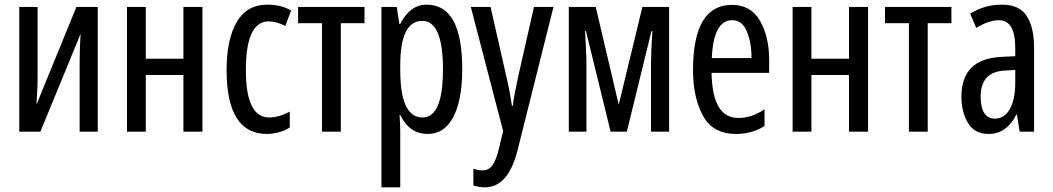

<svg xmlns="http://www.w3.org/2000/svg" viewBox="-20 -567 4535 827"><path d="M142 -537H63V0H154L327 -421Q325 -389 324 -356.5Q323 -324 323 -293V0H401V-537H309L137 -116Q139 -150 140.5 -178.5Q142 -207 142 -237Z M608 -537V-314H770V-537H852V0H770V-244H608V0H527V-537Z M1130 10Q1153 10 1180 3Q1207 -4 1228 -18V-86Q1180 -61 1139 -61Q1039 -61 1039 -266Q1039 -475 1138 -475Q1171 -475 1209 -455L1234 -522Q1190 -547 1132 -547Q1043 -547 999.5 -472Q956 -397 956 -265Q956 10 1130 10Z M1550 -467H1448V0H1367V-467H1264V-537H1550Z M1799 -477Q1888 -477 1888 -268Q1888 -61 1800 -61Q1704 -61 1704 -265V-285Q1704 -477 1799 -477ZM1818 -547Q1746 -547 1704 -464H1700L1689 -537H1623V240H1704V0Q1704 -30 1701 -72H1704Q1743 10 1823 10Q1894 10 1932.5 -63Q1971 -136 1971 -269Q1971 -547 1818 -547Z M2008 -537 2147 -3 2131 65Q2118 121 2102 144Q2086 167 2057 167Q2042 167 2019 160V232Q2048 240 2068 240Q2169 240 2209 81L2364 -537H2280L2211 -233Q2204 -199 2198 -169Q2192 -139 2189 -111H2185Q2176 -174 2162 -233L2093 -537Z M2862 -537H2747L2645 -116L2546 -537H2430V0H2506V-293Q2506 -317 2504 -354.5Q2502 -392 2500 -433H2504L2610 0H2680L2786 -433H2790Q2784 -342 2784 -291V0H2862Z M3133 -546Q2965 -546 2965 -265Q2965 -148 3007.5 -69Q3050 10 3151 10Q3218 10 3273 -24V-96Q3218 -59 3160 -59Q3048 -59 3045 -253H3293V-309Q3293 -409 3253.5 -477.5Q3214 -546 3133 -546ZM3134 -480Q3177 -480 3197 -431.5Q3217 -383 3217 -317H3046Q3053 -480 3134 -480Z M3475 -537V-314H3637V-537H3719V0H3637V-244H3475V0H3394V-537Z M4078 -467H3976V0H3895V-467H3792V-537H4078Z M4353 -266V-212Q4353 -138 4329.5 -97Q4306 -56 4266 -56Q4204 -56 4204 -152Q4204 -257 4307 -263ZM4297 -547Q4220 -547 4159 -508L4185 -447Q4240 -480 4283 -480Q4353 -480 4353 -360V-325L4293 -322Q4121 -314 4121 -150Q4121 -86 4149 -38Q4177 10 4238 10Q4316 10 4358 -74H4360L4372 0H4434V-362Q4434 -450 4402 -498.5Q4370 -547 4297 -547Z"/></svg>

Font: Noto Sans Display Condensed
Style: Regular
Weight: 400
Width: 3
Designer: Monotype Design Team
Foundry: Monotype Imaging Inc.
Version: Version 1.900